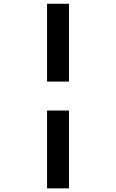

<svg xmlns="http://www.w3.org/2000/svg" viewBox="-20 -865 626 1036"><path d="M233.9 151.4V-268.6H352.1V151.4ZM233.9 -424.8V-844.7H352.1V-424.8Z"/></svg>

Font: Cascadia Mono NF SemiBold
Style: Regular
Weight: 600
Monospace: yes
Designer: Aaron Bell
Foundry: Saja Typeworks
Version: Version 2404.023; ttfautohint (v1.8.4)